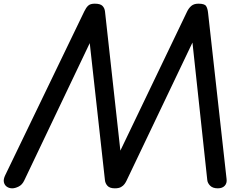

<svg xmlns="http://www.w3.org/2000/svg" viewBox="-39 -1024 1344 1044"><path d="M27.5 0Q11 0 -1.5 -8.5Q-14 -17 -17.8 -33Q-21.5 -49 -10.5 -71.5L419.5 -962.5Q429 -982.5 440.5 -993.2Q452 -1004 476 -1004Q506.5 -1004 518.2 -992Q530 -980 532 -961L615.5 -205L978 -960.5Q987 -979.5 1001.2 -991.8Q1015.5 -1004 1040 -1004Q1073 -1004 1081.5 -991.2Q1090 -978.5 1092.5 -953L1193 -50.5Q1196 -28 1183 -14Q1170 0 1145.5 0Q1118 0 1103.8 -14.2Q1089.5 -28.5 1088 -45.5L1007.5 -792.5L648.5 -40.5Q645 -33 638.2 -23.5Q631.5 -14 619.2 -7Q607 0 585.5 0Q557.5 0 545.2 -13.8Q533 -27.5 531.5 -45.5L449 -789.5L92.5 -42Q81.5 -19 62.2 -9.5Q43 0 27.5 0Z"/></svg>

Font: Edu SA Hand Medium
Style: Regular
Weight: 500
Designer: Tina and Corey Anderson, Eben Sorkin, Mirko Velimirovic
Foundry: Google for Education
Version: Version 2.000